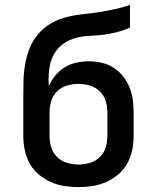

<svg xmlns="http://www.w3.org/2000/svg" viewBox="-20 -755 640 783"><path d="M300 8Q271 8 242 3.5Q213 -1 186.5 -13Q160 -25 137.5 -44Q115 -63 101 -88.5Q87 -114 81 -143Q75 -172 75 -201V-363Q75 -396 76 -429.5Q77 -463 83 -496Q89 -529 101.5 -560Q114 -591 136 -616.5Q158 -642 187 -659Q216 -676 248.5 -684.5Q281 -693 314 -696.5Q347 -700 380 -705Q413 -710 446 -717Q479 -724 510 -735V-643Q485 -631 457.5 -624Q430 -617 402.5 -613.5Q375 -610 347 -609Q319 -608 291.5 -601Q264 -594 240.5 -578Q217 -562 202.5 -538Q188 -514 183 -486Q178 -458 178 -430Q178 -424 178.5 -417Q179 -410 179 -403Q189 -427 205.5 -447Q222 -467 244 -480.5Q266 -494 291.5 -499.5Q317 -505 343 -505Q369 -505 395 -499Q421 -493 443 -479Q465 -465 481.5 -444Q498 -423 508 -399Q518 -375 521.5 -348.5Q525 -322 525 -296V-201Q525 -172 519 -143Q513 -114 499 -88.5Q485 -63 462.5 -44Q440 -25 413.5 -13Q387 -1 358 3.5Q329 8 300 8ZM300 -84Q324 -84 347 -91Q370 -98 387 -114.5Q404 -131 411 -154Q418 -177 418 -201V-296Q418 -320 411 -343Q404 -366 387 -382.5Q370 -399 347 -406Q324 -413 300 -413Q276 -413 253 -406Q230 -399 213 -382.5Q196 -366 189 -343Q182 -320 182 -296V-201Q182 -177 189 -154Q196 -131 213 -114.5Q230 -98 253 -91Q276 -84 300 -84Z"/></svg>

Font: Iosevka Aile Semibold
Style: Regular
Weight: 600
Designer: Belleve Invis
Foundry: Belleve Invis
Version: Version 31.1.0; ttfautohint (v1.8.4)